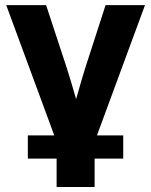

<svg xmlns="http://www.w3.org/2000/svg" viewBox="-20 -536 599 760"><path d="M4.7 -515.6H162.5L244.8 -265.6Q253.8 -237.1 263 -206.3Q272.2 -175.5 280.8 -145.4Q288.4 -120.1 299.5 -79.7H263.7Q272.8 -112.8 281.8 -145.4Q302.7 -220.2 317 -265.6L397.9 -515.6H553.9L348.8 40.6H209.8ZM204.1 -1.6H354.5V204.1H204.1ZM90.2 0H467.8V91.8H90.2Z"/></svg>

Font: Intratopia Thin
Style: Regular
Weight: 100
Designer: Rasmus Andersson
Foundry: rsms
Version: Version 3.000;Glyphs 3.2.3 (3260)